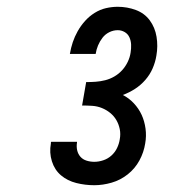

<svg xmlns="http://www.w3.org/2000/svg" viewBox="-20 -863 540 566"><path d="M258 -317Q231 -317 205 -323.5Q179 -330 160 -346Q141 -362 133 -387.5Q125 -413 130 -440Q130 -441 130 -442.5Q130 -444 131 -445H207Q207 -445 207 -444.5Q207 -444 207 -443Q205 -431 207.5 -420Q210 -409 217 -401Q224 -393 235 -389.5Q246 -386 258 -386Q271 -386 284.5 -390.5Q298 -395 308.5 -404.5Q319 -414 325 -426.5Q331 -439 333 -452Q336 -468 333 -482.5Q330 -497 323 -509Q316 -521 305 -530Q294 -539 280.5 -544.5Q267 -550 252 -551Q237 -552 222 -552L234 -621Q248 -621 262 -622Q276 -623 290 -626.5Q304 -630 317 -637.5Q330 -645 340 -656Q350 -667 356.5 -680.5Q363 -694 365 -708Q367 -720 366.5 -731.5Q366 -743 361.5 -753Q357 -763 347.5 -768.5Q338 -774 327 -774Q314 -774 302 -768Q290 -762 282 -751.5Q274 -741 269 -729Q264 -717 262 -704H186Q189 -722 194.5 -738.5Q200 -755 209 -771Q218 -787 230.5 -801Q243 -815 259 -825Q275 -835 292.5 -839Q310 -843 327 -843Q355 -843 380.5 -833.5Q406 -824 421.5 -803Q437 -782 441.5 -754.5Q446 -727 441 -699Q438 -680 430 -661.5Q422 -643 408.5 -627.5Q395 -612 378 -601Q361 -590 342 -583Q360 -574 374.5 -558.5Q389 -543 397.5 -524.5Q406 -506 409 -484Q412 -462 408 -440Q404 -414 391 -390Q378 -366 356.5 -349Q335 -332 309 -324.5Q283 -317 258 -317Z"/></svg>

Font: iosevka_custom_sans_ss08
Style: Italic
Weight: 400
Italic angle: -10°
Designer: Belleve Invis
Foundry: Belleve Invis
Version: Version 10.3.0; ttfautohint (v1.8.3)